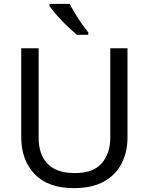

<svg xmlns="http://www.w3.org/2000/svg" viewBox="-20 -964 771 994"><path d="M640 -252Q640 -178 610 -118.5Q580 -59 518.5 -24.5Q457 10 362 10Q229 10 159.5 -62.5Q90 -135 90 -254V-714H180V-251Q180 -164 226.5 -116Q273 -68 367 -68Q464 -68 507.5 -119.5Q551 -171 551 -252V-714H640ZM341 -944Q352 -922 368.5 -894.5Q385 -867 403.5 -841Q422 -815 437 -796V-784H378Q361 -798 340 -817.5Q319 -837 298.5 -858.5Q278 -880 261.5 -900Q245 -920 236 -934V-944Z"/></svg>

Font: Noto Sans Tangsa
Style: Regular
Weight: 400
Designer: David Williams
Foundry: Google LLC
Version: Version 1.504